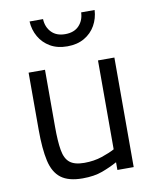

<svg xmlns="http://www.w3.org/2000/svg" viewBox="-83 -790 697 863"><g transform="rotate(-10 265.5 -358.0)"><path d="M224.6 10.2Q160.6 10.2 126.3 -15.7Q92 -41.6 79.6 -96.7Q67.2 -151.8 67.2 -239.2V-500H142V-239.6Q142 -172.5 149 -132.5Q155.9 -92.5 177.8 -74.9Q199.7 -57.2 244.1 -57.2Q288 -57.2 325.2 -69.7Q362.3 -82.3 383.9 -94.3V-500H458.7V0H384.3V-35.2Q352.7 -17.8 315 -3.8Q277.3 10.2 224.6 10.2ZM259.9 -586.2Q214.6 -586.2 182.2 -605.1Q149.8 -624 131.6 -655.8Q113.4 -687.6 111.4 -725.8H172.9Q174.5 -689.2 197.1 -665.6Q219.7 -641.9 259.9 -641.9Q300.8 -641.9 323.2 -665.8Q345.6 -689.6 346.8 -725.8H408.3Q406.3 -687.6 388.3 -655.8Q370.3 -624 337.7 -605.1Q305.1 -586.2 259.9 -586.2Z"/></g></svg>

Font: Titillium Web
Style: Bold
Weight: 700
Designer: Mohamed Gaber, Accademia di Belle Arti di Urbino
Foundry: Kief Type Foundry, Accademia di Belle Arti di Urbino
Version: Version 3.000